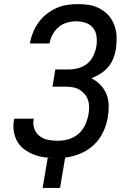

<svg xmlns="http://www.w3.org/2000/svg" viewBox="-20 -763 640 937"><path d="M273 154H188L213 7H214Q223 7 232 7.5Q241 8 250 8H252Q224 8 197 4.5Q170 1 145.5 -8.5Q121 -18 99.5 -33.5Q78 -49 65 -71.5Q52 -94 47.5 -121Q43 -148 48 -176L49 -184H145L144 -179Q140 -155 148 -133.5Q156 -112 174 -98.5Q192 -85 215 -80.5Q238 -76 261 -76Q287 -76 314 -83.5Q341 -91 362.5 -109.5Q384 -128 395.5 -153.5Q407 -179 412 -205Q415 -223 415 -241Q415 -259 409.5 -275Q404 -291 393 -304Q382 -317 367.5 -325.5Q353 -334 335.5 -337Q318 -340 300 -340H236L250 -424H314Q337 -424 361 -430Q385 -436 404.5 -451.5Q424 -467 435 -489.5Q446 -512 450 -535Q454 -559 451.5 -583Q449 -607 435.5 -625Q422 -643 400 -651Q378 -659 353 -659Q331 -659 308.5 -653Q286 -647 267.5 -632Q249 -617 237.5 -596Q226 -575 222 -553V-551H126V-554Q131 -580 141.5 -605.5Q152 -631 168.5 -654Q185 -677 207.5 -694.5Q230 -712 255 -723.5Q280 -735 307 -739Q334 -743 360 -743Q386 -743 410.5 -739.5Q435 -736 457 -726Q479 -716 497 -700.5Q515 -685 526.5 -664.5Q538 -644 544 -620.5Q550 -597 549 -571Q549 -560 548 -548Q547 -536 546 -525Q542 -501 533 -478Q524 -455 508 -436Q492 -417 470.5 -403.5Q449 -390 426 -381Q451 -369 470 -349Q489 -329 499.5 -303.5Q510 -278 510.5 -249Q511 -220 506 -191Q500 -154 483 -118Q466 -82 437 -55Q408 -28 371 -13Q334 2 298 6Z"/></svg>

Font: Iosevka Md Ex Obl
Style: Regular
Weight: 500
Width: 7
Italic angle: -9°
Monospace: yes
Designer: Belleve Invis
Foundry: Belleve Invis
Version: Version 32.5.0; ttfautohint (v1.8.4)